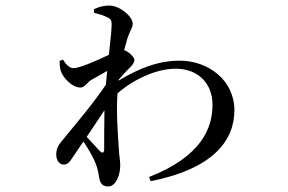

<svg xmlns="http://www.w3.org/2000/svg" viewBox="-20 -609 1040 693"><path d="M270 -293C285 -293 292 -308 307 -319L367 -353L362 -303C313 -231 258 -167 203 -100C190 -85 183 -70 183 -52C183 -29 195 -15 210 -15C226 -15 233 -27 245 -45L281 -98C299 -72 316 -42 323 -24C332 -4 335 13 338 33C342 53 350 64 371 64C397 64 414 25 414 -12C414 -31 410 -46 409 -72C406 -116 399 -201 404 -272C461 -322 544 -361 614 -361C696 -361 747 -307 747 -231C747 -150 711 -46 518 30L524 45C750 0 826 -102 826 -211C826 -320 731 -390 629 -390C552 -390 482 -363 408 -318V-321C421 -336 435 -352 447 -363C458 -374 465 -383 465 -393C465 -402 448 -419 433 -426L428 -428L440 -471C449 -498 459 -509 459 -524C459 -549 413 -589 374 -589C354 -589 337 -584 319 -576V-563C339 -558 355 -553 364 -548C378 -542 383 -538 383 -521C383 -500 378 -459 373 -411C331 -391 267 -363 246 -363C231 -363 220 -374 207 -394L195 -389C195 -378 196 -366 199 -354C208 -326 242 -293 270 -293ZM357 -211C356 -154 356 -99 356 -70C356 -57 350 -55 341 -63L293 -115Z"/></svg>

Font: Source Han Serif SC Medium
Style: Regular
Weight: 500
Designer: Ryoko NISHIZUKA 西塚涼子 (kana & ideographs); Frank Grießhammer (Latin, Greek & Cyrillic); Wenlong ZHANG 张文龙 (bopomofo); San
Foundry: Adobe
Version: Version 2.003;hotconv 1.1.1;makeotfexe 2.6.0